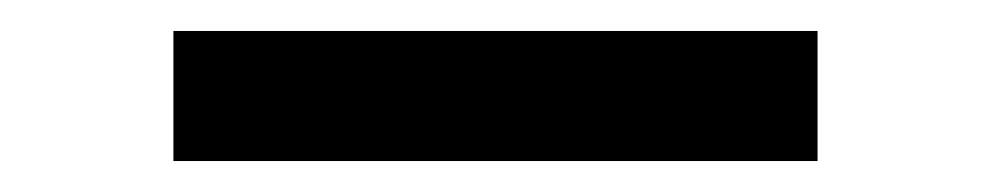

<svg xmlns="http://www.w3.org/2000/svg" viewBox="-20 -20 640 124"><path d="M92 84V0H508V84Z"/></svg>

Font: Iosevka Curly Slab MdEx
Style: Regular
Weight: 500
Width: 7
Monospace: yes
Designer: Belleve Invis
Foundry: Belleve Invis
Version: Version 11.1.0; ttfautohint (v1.8.3)